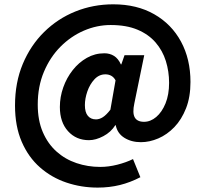

<svg xmlns="http://www.w3.org/2000/svg" viewBox="-20 -689 942 881"><path d="M428.3 171.8Q353.2 171.8 285 148.8Q216.7 125.8 163.5 79.1Q110.2 32.3 79.6 -38.7Q48.9 -109.6 48.9 -205.1Q48.9 -310.4 84.5 -395.5Q120.1 -480.7 182.4 -542.1Q244.6 -603.5 326.2 -636.4Q407.8 -669.2 499.7 -669.2Q608 -669.2 687.6 -623.7Q767.2 -578.3 810.6 -498Q854 -417.7 854 -312.9Q854 -243.8 833.6 -192Q813.2 -140.2 780 -105.7Q746.7 -71.2 706.5 -53.9Q666.2 -36.6 626.6 -36.6Q583 -36.6 550.8 -56.6Q518.6 -76.6 511 -114.4H509Q489.1 -82.6 454.2 -64.2Q419.4 -45.8 388.1 -45.8Q329.3 -45.8 292 -87.2Q254.7 -128.6 254.7 -198Q254.7 -244.2 270.3 -288.1Q285.8 -332 313.7 -367.3Q341.5 -402.5 378.5 -423.5Q415.5 -444.5 459 -444.5Q483.8 -444.5 503.1 -432.5Q522.3 -420.6 534.7 -393.6H536.7L551.4 -435.6H641.8L596.4 -214.6Q587 -171 598.1 -150.6Q609.3 -130.1 641 -130.1Q670.6 -130.1 696.8 -152.2Q723 -174.3 739.5 -214.5Q755.9 -254.8 755.9 -308.9Q755.9 -361.2 741 -409Q726 -456.8 694.1 -493.9Q662.2 -531 611.3 -552.6Q560.4 -574.2 487.9 -574.2Q424.9 -574.2 365.1 -548.5Q305.3 -522.7 257.5 -474.7Q209.8 -426.7 181.5 -359.4Q153.2 -292.1 153.2 -209.1Q153.2 -136.9 176.3 -83.1Q199.4 -29.3 239.3 6.3Q279.2 42 331 59.4Q382.8 76.9 439.7 76.9Q478.3 76.9 518.7 66.6Q559 56.3 590.3 40.9L624.1 124.1Q578.1 148.1 530 160Q481.9 171.8 428.3 171.8ZM420.4 -141.2Q436.1 -141.2 452 -151.3Q467.8 -161.4 486.5 -185.6L510.2 -320.4Q503 -334 491 -341Q479 -347.9 463.6 -347.9Q434.6 -347.9 413.4 -325.1Q392.2 -302.3 380.8 -269.5Q369.5 -236.8 369.5 -206.7Q369.5 -173.8 383.1 -157.5Q396.6 -141.2 420.4 -141.2Z"/></svg>

Font: Source Sans 3
Style: Regular
Weight: 200
Designer: Paul D. Hunt
Foundry: Adobe
Version: Version 3.046;hotconv 1.0.118;makeotfexe 2.5.65603